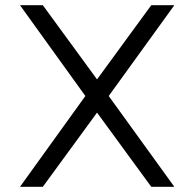

<svg xmlns="http://www.w3.org/2000/svg" viewBox="-20 -720 748 740"><path d="M57 -700H145L354 -414L563 -700H652L399 -350L652 0H563L354 -286L145 0H57L309 -350Z"/></svg>

Font: Albert Sans
Style: Regular
Weight: 400
Designer: Andreas Rasmussen
Foundry: a.Foundry
Version: Version 1.025